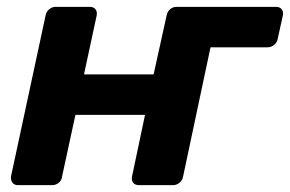

<svg xmlns="http://www.w3.org/2000/svg" viewBox="-20 -540 846 560"><path d="M785 -520Q796 -520 801.5 -513Q807 -506 805 -495L790 -427Q788 -416 779.5 -409Q771 -402 760 -402H594L514 -25Q512 -14 503.5 -7Q495 0 485 0H385Q374 0 368.5 -7Q363 -14 365 -25L403 -205H200L161 -25Q160 -14 151.5 -7Q143 0 132 0H32Q22 0 16.5 -7Q11 -14 12 -25L113 -495Q115 -506 123.5 -513Q132 -520 142 -520H242Q253 -520 258.5 -513Q264 -506 262 -495L225 -323H428L466 -495Q468 -506 476 -513Q484 -520 495 -520Z"/></svg>

Font: Rubik Light SemiBold
Style: Italic
Weight: 600
Italic angle: -12°
Version: Version 2.104